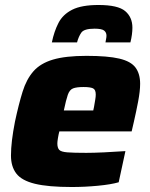

<svg xmlns="http://www.w3.org/2000/svg" viewBox="-20 -742 601 770"><path d="M268 8Q173 8 120 -5Q67 -18 45.5 -46Q24 -74 24 -118Q24 -146 28 -179.5Q32 -213 40 -254Q55 -324 70.5 -374Q86 -424 114 -456Q142 -488 192.5 -503Q243 -518 327 -518Q412 -518 458.5 -507Q505 -496 523.5 -471Q542 -446 542 -406Q542 -377 534 -335Q526 -293 517 -254L508 -215H218Q215 -204 212.5 -189Q210 -174 210 -167Q210 -149 217.5 -141Q225 -133 250 -131Q275 -129 326 -129Q354 -129 397.5 -131Q441 -133 483 -136L456 -11Q425 -2 372 3Q319 8 268 8ZM236 -299H354L357 -313Q360 -331 362 -342.5Q364 -354 364 -363Q364 -383 352.5 -388Q341 -393 315 -393Q287 -393 273 -387.5Q259 -382 252 -362Q245 -342 236 -299ZM188 -572Q197 -616 214.5 -650Q232 -684 269.5 -703Q307 -722 375 -722Q453 -722 482 -697.5Q511 -673 511 -631Q511 -618 509 -603Q507 -588 503 -572H403Q404 -579 405.5 -586Q407 -593 407 -599Q407 -612 397.5 -619.5Q388 -627 359 -627Q317 -627 306 -611Q295 -595 289 -572Z"/></svg>

Font: Saira ExtraBold
Style: Italic
Weight: 800
Italic angle: -12°
Designer: Hector Gatti with collaboration of the Omnibus-Type team
Foundry: Omnibus-Type
Version: Version 1.100; ttfautohint (v1.8.3)